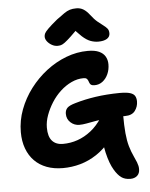

<svg xmlns="http://www.w3.org/2000/svg" viewBox="-68 -1035 938 1203"><g transform="rotate(-5 401.0 -433.0)"><path d="M703 114Q668 114 645.5 97.5Q623 81 603 47Q591 27 581 0.5Q571 -26 562 -64Q553 -102 547 -158L592 -138Q550 -85 500.5 -52.5Q451 -20 397.5 -5Q344 10 288 10Q231 10 186 -7Q141 -24 109.5 -56Q78 -88 61 -134Q44 -180 44 -237Q44 -310 70 -379Q96 -448 141 -507.5Q186 -567 244.5 -612Q303 -657 370 -682.5Q437 -708 506 -708Q550 -708 576.5 -696Q603 -684 615.5 -662.5Q628 -641 628 -613Q628 -580 615.5 -552Q603 -524 581 -507Q559 -490 530 -490Q516 -490 509 -494.5Q502 -499 499 -507Q496 -515 493 -522.5Q490 -530 484 -535Q478 -540 464 -540Q426 -540 388.5 -522.5Q351 -505 318.5 -475Q286 -445 262 -407Q238 -369 223.5 -329Q209 -289 209 -251Q209 -195 233 -168Q257 -141 301 -141Q349 -141 393.5 -156.5Q438 -172 478 -203.5Q518 -235 548 -282Q567 -308 589.5 -317.5Q612 -327 644 -327Q669 -327 680.5 -318.5Q692 -310 692 -291Q692 -221 696.5 -173.5Q701 -126 711 -91Q721 -56 737 -22Q748 1 753 14.5Q758 28 760 37.5Q762 47 762 58Q762 85 745.5 99.5Q729 114 703 114ZM414 -251Q382 -251 358.5 -272.5Q335 -294 335 -327Q335 -350 348.5 -364Q362 -378 401 -389Q462 -407 530.5 -417Q599 -427 681 -428Q726 -428 748 -421Q770 -414 778 -400Q786 -386 786 -366Q786 -333 766.5 -307Q747 -281 703 -281Q640 -281 594.5 -276.5Q549 -272 516 -266Q483 -260 458.5 -255.5Q434 -251 414 -251ZM321 -756Q302 -756 284.5 -766Q267 -776 256 -790.5Q245 -805 245 -820Q245 -831 250 -841Q255 -851 273.5 -869.5Q292 -888 332 -921Q362 -943 380.5 -956Q399 -969 416.5 -974.5Q434 -980 458 -980Q483 -980 502.5 -968Q522 -956 541 -931Q563 -902 583 -885.5Q603 -869 618 -858Q633 -847 642 -836Q651 -825 651 -806Q651 -784 631.5 -772Q612 -760 577 -760Q553 -760 528.5 -769Q504 -778 476.5 -803Q449 -828 412 -873L474 -872Q433 -831 407.5 -807Q382 -783 367 -772Q352 -761 342 -758.5Q332 -756 321 -756Z"/></g></svg>

Font: Shantell Sans
Style: Bold
Weight: 700
Designer: Stephen Nixon, Anya Danilova, Shantell Martin
Foundry: Arrow Type
Version: Version 1.011;[c5ecc13dd]